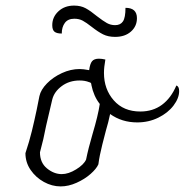

<svg xmlns="http://www.w3.org/2000/svg" viewBox="-20 -659 661 687"><path d="M621 -333Q621 -308 601 -281.5Q581 -255 546.5 -238Q512 -221 471 -221Q416 -221 374 -251Q368 -222 359 -192Q356 -181 346 -141.5Q336 -102 332 -71Q325 -55 304 -36.5Q283 -18 254 -5Q225 8 197 8Q166 8 137 -8Q108 -24 89.5 -51Q71 -78 71 -111Q85 -153 94 -190Q103 -227 111 -265L121 -315Q126 -338 148 -360.5Q170 -383 201.5 -397.5Q233 -412 265 -412Q277 -412 299 -408Q302 -431 309.5 -440Q317 -449 334 -449Q344 -449 357 -446Q352 -418 352 -398Q352 -340 387 -300Q422 -260 482 -260Q527 -260 559.5 -284Q592 -308 611 -353Q621 -350 621 -333ZM311 -179Q331 -246 337 -287Q315 -315 307 -355Q307 -359 305.5 -361.5Q304 -364 299 -365Q284 -371 265 -371Q228 -371 201 -351Q174 -331 167 -303Q164 -291 145 -209Q136 -161 123 -114Q123 -77 148 -56.5Q173 -36 201 -36Q225 -36 252.5 -53Q280 -70 288 -88Q296 -128 311 -179ZM308 -563Q289 -578 276 -585Q263 -592 246 -592Q223 -592 212 -577Q201 -562 201 -539Q183 -539 175 -545.5Q167 -552 167 -569Q167 -598 189 -618.5Q211 -639 245 -639Q269 -639 286.5 -629.5Q304 -620 327 -601Q349 -584 362.5 -576.5Q376 -569 392 -569Q411 -569 420 -582.5Q429 -596 429 -631Q470 -631 470 -594Q470 -565 448.5 -546Q427 -527 392 -527Q367 -527 349 -536Q331 -545 308 -563Z"/></svg>

Font: Charmonman
Style: Regular
Weight: 400
Designer: Ekaluck Peanpanawate
Foundry: Cadson Demak Co.,Ltd.
Version: Version 1.000; ttfautohint (v1.6)